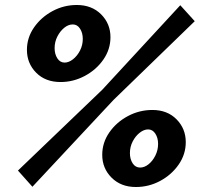

<svg xmlns="http://www.w3.org/2000/svg" viewBox="-20 -740 830 770"><path d="M223 -411Q162 -411 125 -448.5Q88 -486 88 -540Q88 -589 116.5 -630Q145 -671 190.5 -695.5Q236 -720 288 -720Q348 -720 385.5 -682.5Q423 -645 423 -591Q423 -542 394.5 -501Q366 -460 320 -435.5Q274 -411 223 -411ZM52 -56 390 -380 703 -719 761 -655 435 -339 110 9ZM239 -489Q256 -489 273 -502.5Q290 -516 301 -537.5Q312 -559 312 -584Q312 -608 301 -625Q290 -642 272 -642Q254 -642 237.5 -628.5Q221 -615 210 -593.5Q199 -572 199 -547Q199 -523 210 -506Q221 -489 239 -489ZM525 10Q465 10 427.5 -27.5Q390 -65 390 -119Q390 -168 418.5 -209Q447 -250 493 -274.5Q539 -299 591 -299Q651 -299 688 -261.5Q725 -224 725 -170Q725 -121 696.5 -80Q668 -39 622.5 -14.5Q577 10 525 10ZM542 -68Q559 -68 575.5 -81Q592 -94 603 -116Q614 -138 614 -163Q614 -187 603 -204Q592 -221 574 -221Q557 -221 540 -207.5Q523 -194 512 -172.5Q501 -151 501 -126Q501 -102 512 -85Q523 -68 542 -68Z"/></svg>

Font: Raleway ExtraBold
Style: Italic
Weight: 800
Italic angle: -12°
Designer: Matt McInerney, Pablo Impallari, Rodrigo Fuenzalida
Foundry: Matt McInerney, Pablo Impallari, Rodrigo Fuenzalida
Version: Version 4.026